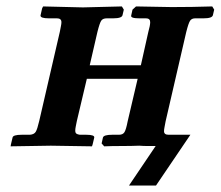

<svg xmlns="http://www.w3.org/2000/svg" viewBox="-20 -454 686 597"><path d="M166 -355Q168 -366 169.5 -373Q171 -380 171 -385Q171 -397 157 -397H132Q105 -397 106 -406L111 -428L114 -434L238 -431Q264 -432 298 -432.5Q332 -433 359 -434L365 -424L361 -407Q359 -397 332 -397H312Q300 -397 295 -390Q290 -383 283 -355L259 -251H418L441 -354Q447 -375 447 -385Q447 -397 434 -397H413Q385 -397 388 -406L392 -424L403 -434L514 -432Q542 -432 577 -432.5Q612 -433 640 -434L646 -424L642 -407Q640 -397 613 -397H587Q576 -397 571 -389.5Q566 -382 559 -354L495 -77Q493 -66 491.5 -58.5Q490 -51 490 -46Q490 -35 504 -35H572L465 123H381L464 0Q451 0 438.5 0Q426 0 413 -1Q389 0 358 0Q327 0 304 1L296 -8L300 -26Q302 -35 329 -35H350Q362 -35 367 -43Q372 -51 377 -77L408 -209H250L219 -78Q217 -68 215.5 -60.5Q214 -53 214 -48Q214 -41 217.5 -38.5Q221 -36 228 -35H248Q275 -35 273 -26L268 -5L266 1L138 -1Q113 -1 76 0Q39 1 13 1L14 -5L19 -26Q20 -35 48 -35H73Q86 -36 91 -44Q96 -52 102 -78Z"/></svg>

Font: Libertinus Serif SemiBold
Style: Italic
Weight: 600
Italic angle: -11.5°
Designer: Philipp H. Poll, Khaled Hosny
Foundry: Caleb Maclennan
Version: Version 7.051;RELEASE